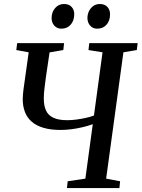

<svg xmlns="http://www.w3.org/2000/svg" viewBox="-20 -964 726 984"><path d="M323 0 327 -35 417.5 -48.5 455.5 -327.5Q431 -318.5 402 -311.8Q373 -305 344.2 -301.5Q315.5 -298 291 -298Q239.5 -298 202.5 -309Q165.5 -320 142 -340.8Q118.5 -361.5 107.5 -390.8Q96.5 -420 96.5 -456.5Q96.5 -468.5 97.8 -481.5Q99 -494.5 100.5 -506.5L127 -696L63.5 -707.5L68 -743H308.5L304.5 -707.5L234 -695.5L215 -567Q211 -537 207.8 -509.8Q204.5 -482.5 204.5 -459.5Q204.5 -423 215.5 -398.2Q226.5 -373.5 253 -360.8Q279.5 -348 325 -348Q346 -348 371 -351.2Q396 -354.5 420 -359.8Q444 -365 461.5 -372L505.5 -696L433.5 -707.5L437.5 -743H685.5L681 -707.5L612.5 -696L524 -48.5L595.5 -35L592 0ZM294 -817Q272.5 -817 258.2 -832.8Q244 -848.5 244.5 -873Q245 -903 263 -923.2Q281 -943.5 308 -943.5Q334 -943.5 347.5 -928Q361 -912.5 360.5 -890Q360 -858 342.2 -837.5Q324.5 -817 294 -817ZM478 -817Q456 -817 442 -832.8Q428 -848.5 428 -873Q429 -903 446.8 -923.2Q464.5 -943.5 491.5 -943.5Q517 -943.5 530.8 -928Q544.5 -912.5 544 -890Q544 -858 526 -837.5Q508 -817 478 -817Z"/></svg>

Font: Merriweather 60pt
Style: Italic
Weight: 400
Italic angle: -7.8°
Version: Version 2.101